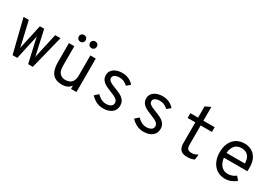

<svg xmlns="http://www.w3.org/2000/svg" viewBox="37 -1624 3622 2538"><g transform="rotate(30 1848.0 -355.0)"><path d="M153.5 0 26.5 -511H106.5L185 -171Q187 -162.5 189 -151.8Q191 -141 192.5 -130Q195 -143.5 196.8 -153.2Q198.5 -163 201 -173.5L275.5 -511H341L416 -172.5Q418.5 -162.5 421 -150.8Q423.5 -139 425.5 -126Q427 -138.5 429.2 -149.8Q431.5 -161 434 -172.5L509.5 -511H590L462.5 0H391.5L317.5 -325Q315.5 -335 312.8 -349Q310 -363 307.5 -376.5Q305 -362 302.2 -348.8Q299.5 -335.5 297.5 -326.5L225.5 0Z M912 12Q847.5 12 804.5 -12Q761.5 -36 740.2 -88.2Q719 -140.5 719 -225.5V-511H801.5V-211Q801.5 -131 835.2 -97.8Q869 -64.5 919.5 -64.5Q954.5 -64.5 983.2 -77.5Q1012 -90.5 1029 -122Q1046 -153.5 1046 -209V-511H1128.5V0H1046V-50.5Q1020 -16.5 987.2 -2.2Q954.5 12 912 12ZM840 -601.5Q818 -601.5 803 -616.5Q788 -631.5 788 -653.5Q788 -675.5 803 -690.2Q818 -705 840 -705Q862.5 -705 877.2 -690.2Q892 -675.5 892 -653.5Q892 -631.5 877.2 -616.5Q862.5 -601.5 840 -601.5ZM1010.5 -601.5Q988.5 -601.5 973.5 -616.5Q958.5 -631.5 958.5 -653.5Q958.5 -675.5 973.5 -690.2Q988.5 -705 1010.5 -705Q1033 -705 1047.8 -690.2Q1062.5 -675.5 1062.5 -653.5Q1062.5 -631.5 1047.8 -616.5Q1033 -601.5 1010.5 -601.5Z M1537 12Q1480.5 12 1431 -13.5Q1381.5 -39 1348.5 -77.5L1404.5 -127Q1427.5 -101 1464 -80.2Q1500.5 -59.5 1543 -59.5Q1585 -59.5 1613.8 -76.8Q1642.5 -94 1642.5 -127.5Q1642.5 -155 1624.2 -173.8Q1606 -192.5 1576.2 -206.2Q1546.5 -220 1512.5 -233Q1469 -249.5 1432.5 -269.2Q1396 -289 1374.2 -318Q1352.5 -347 1352.5 -390.5Q1352.5 -431 1375.5 -460.8Q1398.5 -490.5 1438.8 -506.8Q1479 -523 1530 -523Q1586.5 -523 1631 -501.8Q1675.5 -480.5 1707 -444.5L1653 -399Q1633 -418 1601.8 -434.8Q1570.5 -451.5 1526.5 -451.5Q1483 -451.5 1456.5 -435.5Q1430 -419.5 1430 -391Q1430 -368 1447 -352Q1464 -336 1491.2 -323.8Q1518.5 -311.5 1550 -299.5Q1590.5 -284.5 1629.8 -265Q1669 -245.5 1694.5 -214Q1720 -182.5 1720 -131Q1720 -65 1670.8 -26.5Q1621.5 12 1537 12Z M2153 12Q2096.5 12 2047 -13.5Q1997.5 -39 1964.5 -77.5L2020.5 -127Q2043.5 -101 2080 -80.2Q2116.5 -59.5 2159 -59.5Q2201 -59.5 2229.8 -76.8Q2258.5 -94 2258.5 -127.5Q2258.5 -155 2240.2 -173.8Q2222 -192.5 2192.2 -206.2Q2162.5 -220 2128.5 -233Q2085 -249.5 2048.5 -269.2Q2012 -289 1990.2 -318Q1968.5 -347 1968.5 -390.5Q1968.5 -431 1991.5 -460.8Q2014.5 -490.5 2054.8 -506.8Q2095 -523 2146 -523Q2202.5 -523 2247 -501.8Q2291.5 -480.5 2323 -444.5L2269 -399Q2249 -418 2217.8 -434.8Q2186.5 -451.5 2142.5 -451.5Q2099 -451.5 2072.5 -435.5Q2046 -419.5 2046 -391Q2046 -368 2063 -352Q2080 -336 2107.2 -323.8Q2134.5 -311.5 2166 -299.5Q2206.5 -284.5 2245.8 -265Q2285 -245.5 2310.5 -214Q2336 -182.5 2336 -131Q2336 -65 2286.8 -26.5Q2237.5 12 2153 12Z M2818.5 12Q2749.5 12 2719.8 -22.5Q2690 -57 2690 -114.5V-438.5H2572.5V-511H2690V-682L2771.5 -722V-511H2943V-438.5H2771.5V-142.5Q2771.5 -119 2776.8 -101.2Q2782 -83.5 2798 -73.2Q2814 -63 2845.5 -63Q2882 -63 2903.5 -72.5Q2925 -82 2940.5 -91.5L2931 -11Q2911 -0.5 2885.8 5.8Q2860.5 12 2818.5 12Z M3398.5 12Q3325 12 3272.8 -24Q3220.5 -60 3193 -121Q3165.5 -182 3165.5 -256Q3165.5 -340.5 3194.5 -400.2Q3223.5 -460 3275.8 -491.5Q3328 -523 3398.5 -523Q3456 -523 3504.2 -497Q3552.5 -471 3581.5 -416.8Q3610.5 -362.5 3610.5 -277.5Q3610.5 -268 3610.2 -254.2Q3610 -240.5 3608 -223H3229.5V-295H3529Q3528 -356 3507.2 -389.8Q3486.5 -423.5 3456.5 -437Q3426.5 -450.5 3398.5 -450.5Q3320.5 -450.5 3284 -401.2Q3247.5 -352 3247.5 -269.5Q3247.5 -173.5 3288 -118Q3328.5 -62.5 3401 -62.5Q3431.5 -62.5 3461.5 -72.2Q3491.5 -82 3520.5 -105L3566.5 -51.5Q3534.5 -24 3491.2 -6Q3448 12 3398.5 12Z"/></g></svg>

Font: Overpass Mono Light
Style: Regular
Weight: 400
Monospace: yes
Version: Version 4.000